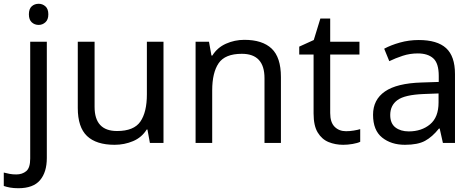

<svg xmlns="http://www.w3.org/2000/svg" viewBox="-75 -757 2511 1017"><path d="M78 -681Q78 -710 93 -723.5Q108 -737 130 -737Q150 -737 165.5 -723.5Q181 -710 181 -681Q181 -653 165.5 -639Q150 -625 130 -625Q108 -625 93 -639Q78 -653 78 -681ZM22 240Q-3 240 -22 236.5Q-41 233 -55 228V157Q-40 161 -24 164Q-8 167 11 167Q43 167 64 149.5Q85 132 85 83V-536H173V80Q173 155 137 197.5Q101 240 22 240Z M791 -536V0H719L706 -71H702Q676 -29 630 -9.5Q584 10 532 10Q435 10 386 -36.5Q337 -83 337 -185V-536H426V-191Q426 -63 545 -63Q634 -63 668.5 -113Q703 -163 703 -257V-536Z M1219 -546Q1315 -546 1364 -499.5Q1413 -453 1413 -349V0H1326V-343Q1326 -472 1206 -472Q1117 -472 1083 -422Q1049 -372 1049 -278V0H961V-536H1032L1045 -463H1050Q1076 -505 1122 -525.5Q1168 -546 1219 -546Z M1758 -62Q1778 -62 1799 -65.5Q1820 -69 1833 -73V-6Q1819 1 1793 5.5Q1767 10 1743 10Q1701 10 1665.5 -4.5Q1630 -19 1608 -55Q1586 -91 1586 -156V-468H1510V-510L1587 -545L1622 -659H1674V-536H1829V-468H1674V-158Q1674 -109 1697.5 -85.5Q1721 -62 1758 -62Z M2143 -545Q2241 -545 2288 -502Q2335 -459 2335 -365V0H2271L2254 -76H2250Q2215 -32 2176.5 -11Q2138 10 2070 10Q1997 10 1949 -28.5Q1901 -67 1901 -149Q1901 -229 1964 -272.5Q2027 -316 2158 -320L2249 -323V-355Q2249 -422 2220 -448Q2191 -474 2138 -474Q2096 -474 2058 -461.5Q2020 -449 1987 -433L1960 -499Q1995 -518 2043 -531.5Q2091 -545 2143 -545ZM2169 -259Q2069 -255 2030.5 -227Q1992 -199 1992 -148Q1992 -103 2019.5 -82Q2047 -61 2090 -61Q2158 -61 2203 -98.5Q2248 -136 2248 -214V-262Z"/></svg>

Font: Noto Sans Gothic
Style: Regular
Weight: 400
Designer: Monotype Design Team
Foundry: Monotype Imaging Inc.
Version: Version 2.001; ttfautohint (v1.8.4.7-5d5b)